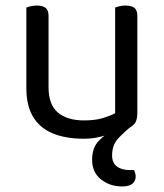

<svg xmlns="http://www.w3.org/2000/svg" viewBox="-20 -487 590 692"><path d="M385 -16 461 -38Q427 -11 405.5 12.5Q384 36 384 73Q384 100 401.5 113Q419 126 448 126H463Q466 132 467.5 138Q469 144 469 149Q469 165 457.5 175Q446 185 420 185Q376 185 344 159.5Q312 134 312 89Q312 45 336.5 20Q361 -5 385 -16ZM75 -169V-260H155V-173Q155 -109 189 -81Q223 -53 283 -53Q323 -53 351 -61.5Q379 -70 395 -79V-260H475V-82Q475 -61 469.5 -48.5Q464 -36 443 -24Q433 -18 418.5 -15.5Q404 -13 387 -7Q369 -1 341.5 6Q314 13 282 13Q216 13 169.5 -6.5Q123 -26 99 -66.5Q75 -107 75 -169ZM475 -208H395V-460Q400 -462 410.5 -464.5Q421 -467 432 -467Q454 -467 464.5 -458.5Q475 -450 475 -430ZM155 -208H75V-460Q80 -462 90.5 -464.5Q101 -467 113 -467Q134 -467 144.5 -458.5Q155 -450 155 -430Z"/></svg>

Font: Baloo Bhaijaan 2
Style: Regular
Weight: 400
Designer: Sanskriti Dholi, Noopur Datye and Ek Type
Foundry: Ek Type
Version: Version 1.701